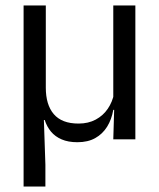

<svg xmlns="http://www.w3.org/2000/svg" viewBox="-20 -508 578 700"><path d="M473.5 -488V0H393L396.5 -117L393 -122V-488ZM147 -188Q147 -157.5 154.2 -133.2Q161.5 -109 176 -92Q190.5 -75 213 -66.2Q235.5 -57.5 266.5 -57.5Q302 -57.5 329 -72Q356 -86.5 373 -111.5Q390 -136.5 396 -167.5L410.5 -107.5H393Q387 -72.5 370.5 -46Q354 -19.5 327.2 -4.5Q300.5 10.5 262 10.5Q228.5 10.5 204.8 0.2Q181 -10 166 -28Q151 -46 143 -70.5H140L145.5 92.5V172H66V-488H147Z"/></svg>

Font: Anek Latin
Style: Regular
Weight: 400
Designer: Yesha Goshar
Foundry: Ek Type
Version: Version 1.003